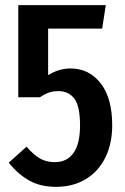

<svg xmlns="http://www.w3.org/2000/svg" viewBox="-20 -711 486 746"><path d="M377 -600H167V-419Q209 -445 254 -445Q326 -445 371 -387.5Q416 -330 416 -224Q416 -153 389 -98.5Q362 -44 312.5 -14.5Q263 15 198 15Q138 15 94.5 -9Q51 -33 14 -79L83 -141Q109 -111 134 -96Q159 -81 193 -81Q240 -81 265.5 -116.5Q291 -152 291 -224Q291 -298 269 -327.5Q247 -357 207 -357Q187 -357 170.5 -351.5Q154 -346 135 -333H51V-691H391Z"/></svg>

Font: Fira Sans Extra Condensed Medium
Style: Regular
Weight: 500
Width: 1
Designer: Carrois Corporate & Edenspiekermann AG
Foundry: Carrois Corporate GbR & Edenspiekermann AG
Version: Version 4.203